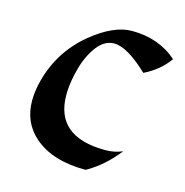

<svg xmlns="http://www.w3.org/2000/svg" viewBox="-77 -528 585 606"><g transform="rotate(15 215.5 -225.5)"><path d="M254.4 5.9Q145.5 5.9 85.9 -45.9Q34.7 -90.3 34.7 -162.1Q34.7 -186.5 40.5 -213.9Q64.5 -324.7 150.9 -396.5Q223.1 -455.6 282.7 -455.6Q371.1 -455.6 430.7 -402.8Q400.9 -361.3 351.1 -336.9Q281.7 -402.8 238.8 -402.8Q202.1 -402.8 174.8 -358.9Q152.8 -324.2 142.1 -273.4Q134.3 -237.3 134.3 -207.5Q134.3 -70.3 298.3 -70.3Q328.1 -70.3 354 -81.5Q309.1 -24.4 254.4 5.9Z"/></g></svg>

Font: Balgruf
Style: Italic
Weight: 500
Italic angle: -12°
Designer: Paul James Miller
Foundry: High-Logic / Made with FontCreator
Version: Version 1.201;March 28, 2021;FontCreator 13.0.0.2683 64-bit